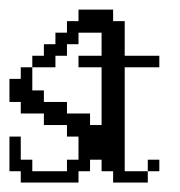

<svg xmlns="http://www.w3.org/2000/svg" viewBox="-20 -386 381 406"><path d="M292.5 -23.9V-48.3H316.9V-23.9ZM23.9 0V-23.9H0V-97.2H23.9V-48.3H48.3V-23.9H121.6V-48.3H146V-97.2H121.6V-121.6H72.8V-146H23.9V-170.4H0V-219.2H23.9V-243.7H48.3V-194.8H72.8V-170.4H121.6V-146H170.4V-121.6H194.8V-243.7H146V-268.1H194.8V-316.9H146V-292.5H121.6V-268.1H97.2V-243.7H48.3V-268.1H72.8V-292.5H97.2V-316.9H121.6V-341.3H146V-365.7H219.2V-341.3H243.7V-268.1H316.9V-243.7H243.7V-23.9H292.5V0H219.2V-23.9H194.8V-48.3H170.4V-23.9H146V0Z"/></svg>

Font: FS Mondwest Regular
Style: Regular
Weight: 400
Designer: NZWStudios2024
Foundry: https://fontstruct.com
Version: Version 1.0